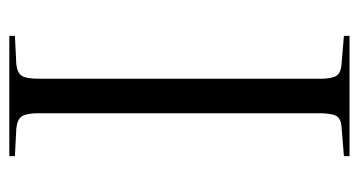

<svg xmlns="http://www.w3.org/2000/svg" viewBox="-199 -571 770 412"><g transform="rotate(-90 186.0 -365.0)"><path d="M57 0V-12L118 -17Q137 -18 143 -28Q149 -38 149 -65V-667Q149 -693 142.5 -703Q136 -713 116 -715L57 -718V-730H315V-718L254 -715Q236 -713 229.5 -703.5Q223 -694 223 -665V-63Q223 -38 229.5 -28Q236 -18 256 -17L315 -12V0Z"/></g></svg>

Font: Literata 72pt Light
Style: Regular
Weight: 300
Designer: Latin by Veronika Burian and Jose Scaglione. Greek by Irene Vlachou. Cyrillic by Vera Evstafieva.
Foundry: TypeTogether
Version: Version 3.002